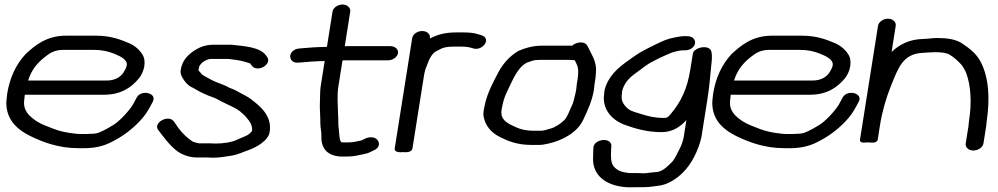

<svg xmlns="http://www.w3.org/2000/svg" viewBox="-20 -636 4293 826"><path d="M101 -289.5C113.8 -331 136 -360.9 169.2 -387.8C194 -407.8 213.9 -421.5 254 -421.5H382.8C420.7 -421.5 446.2 -414.8 471.6 -404.7C499.7 -393.4 529.1 -378.8 525.4 -355C523.9 -345.9 517.8 -334 511.7 -324.6C498.1 -304 474.4 -289.5 438.1 -289.5ZM351.7 -59.5H326.7C319.7 -59.5 314 -59.9 308.9 -60.4C271.4 -64.3 239.9 -70.3 211.7 -81.3C185 -91.8 157.9 -101.1 138.4 -114C105.3 -135.9 77.2 -161.1 84.6 -208C85.7 -215.1 85.7 -221.7 86.6 -228.5H428.4C500.9 -228.5 545.9 -260.6 577 -298.1C599.7 -325.4 611.1 -371.3 593.4 -400.5C581.4 -420.4 561.1 -439.3 535.5 -450.2C497.6 -466.4 455.3 -482.5 392.4 -482.5H263.7C179.2 -482.5 130 -439.8 91.3 -404.5C91.1 -404.3 90.7 -403.9 90.4 -403.6C49.3 -359.8 22 -302.2 11 -233C9.6 -224 9.1 -216.2 7.9 -205.6C6.8 -194.9 7 -184.7 8.4 -173.8C16.3 -113.7 57.5 -76.5 110.7 -50.6C162.3 -25.5 230.6 1.5 317 1.5H342C384 1.5 419.1 -6 450.3 -20.5C508.5 -47.6 556.3 -85.1 593.8 -128.9C613.1 -151.5 624.8 -175.1 637.3 -198.3C657.7 -236.1 587 -253.1 567.7 -215.7C560.7 -203.5 553.7 -187.8 546 -177.1C528.9 -153.1 506.7 -129.2 483.8 -109.9C476.5 -103.7 453.2 -88.9 440 -82.2C415.5 -69.8 402 -60.5 374.3 -60.5C367.5 -60.5 360.4 -59.5 351.7 -59.5Z M895.7 42.5C923 42.5 950.9 37.5 972.4 34.3C1004.1 29.6 1026 17.6 1047.1 10.4C1078.1 0 1133.9 -28.9 1140.1 -68C1151.3 -138.9 1098.3 -179.8 1058.4 -210.5C1047.2 -219.1 1023.5 -231 1013.2 -236.6L994.8 -246.6C982 -253.5 971.3 -255.7 961.3 -261.4C946.7 -269.7 932 -274 919.7 -279.3L902.4 -286.1L886.9 -293.8C883.6 -295.4 878.9 -297.9 875.1 -300.3C861.9 -308.4 852.3 -311.2 846.6 -318.5C841.5 -325.1 833.5 -332.8 833.6 -335.1C834.2 -338.6 836.2 -343.5 836.9 -348C837.3 -350.4 838 -352.2 839.1 -353.9L847.1 -364.2C857.6 -373.1 872.6 -382.5 888 -382.5H960.5C965.3 -382.5 970.7 -381.2 977.1 -380.6C1007.7 -377.8 1034.9 -370.6 1056.7 -362.8C1057.2 -362.2 1059.8 -357.9 1062 -354.9C1084.8 -321.1 1151.3 -357.9 1129.6 -390.1L1124.6 -396.9C1099.5 -434.4 1027.2 -437.6 977.4 -443.4C976.8 -443.4 975.9 -443.5 975.2 -443.5H897.7C864.8 -443.5 838.1 -433 817 -419.2C786.9 -399.5 763.7 -375.3 757.4 -335C755.6 -323.6 757.7 -314.6 764.4 -302.6C772.4 -288.2 786.5 -267.9 810.9 -257.9L823.5 -250.6C834.8 -244 845.8 -237.7 859.7 -231.8L876.1 -224.8C889.9 -218.9 902.6 -216 912.3 -210.5C938.2 -195.7 959.7 -186.9 986.6 -173.4L1002.3 -164.3C1013.2 -157.9 1033.4 -139 1039.6 -131.3C1053.6 -114.2 1066.8 -98.3 1064.5 -72.9C1060.2 -67.7 1055.9 -63 1051 -59C1041.7 -51.2 1019.9 -44.5 996.7 -33.5C976.7 -24 941.2 -18.5 907.5 -18.5C902.1 -18.5 890.7 -19.5 879.3 -19.5H835.5C833 -19.5 813.6 -24.4 810.7 -26.1C780.6 -44.7 753.2 -74.4 735.6 -102.8L729.4 -111.9C705.7 -147 636.7 -107.4 660.8 -76.5C683.4 -47.5 708.1 -12.1 741.4 13.5C757.2 25.6 789.7 41.5 825.9 41.5H869.6C881.3 41.5 888.6 42.5 895.7 42.5Z M1692.2 -407.5C1694.9 -424.6 1678.9 -437.5 1658.8 -437.5H1475.1C1471.1 -437.5 1467.2 -437.4 1463.2 -437.3L1486.7 -586C1489.3 -602.5 1474 -616.5 1453.4 -616.5C1432.8 -616.5 1413.1 -602.5 1410.5 -586L1386.5 -434.4C1344.4 -434 1305.9 -430.9 1266.5 -427.4C1215.5 -421.7 1216.8 -361.1 1265.8 -366.6C1303.3 -369.9 1335.5 -372.9 1376.8 -373.4L1359.5 -264C1356.4 -244.3 1357.6 -222.4 1356.6 -206C1354.3 -168.9 1358.5 -138.5 1358.2 -105.5C1358.1 -85.5 1363.2 -69.6 1362.5 -53.8C1360.5 -6.8 1379.1 33 1444.8 37.5C1445.1 37.5 1445.7 37.5 1446.1 37.5H1472.4C1506.7 37.5 1520.7 31.2 1544.8 27.2C1565.2 23.8 1577.9 15.6 1588.6 10.6C1624.9 -6.2 1610.1 -40.5 1584.1 -44.8C1558.8 -48.9 1539.2 -32.7 1535.8 -32.1C1514.2 -28.3 1501.5 -23.5 1482 -23.5H1458.3C1446.1 -23.5 1449.2 -23.2 1447.2 -25.7C1438.6 -36 1440.8 -59.2 1436.9 -85.1C1434.8 -99.3 1436 -113.7 1435.1 -131.1L1434.3 -145.9C1433.6 -182.8 1429.4 -224.3 1435.7 -264L1453.5 -376C1457.7 -376.3 1462.5 -376.5 1466.7 -376.5H1649.2C1670.4 -376.5 1689.6 -391.1 1692.2 -407.5Z M1808.6 -332C1809.8 -339.2 1814 -346.4 1817.3 -356.2C1827.2 -385.5 1841.2 -410.3 1861.1 -417.8C1862 -418.2 1863.5 -418.9 1864.5 -419.5C1882 -430.3 1899.8 -435.5 1931.9 -435.5H1961.9C1984.6 -435.5 1999.8 -433.1 2013.5 -428.5C2055.8 -413.1 2098.1 -471.5 2049.2 -485L2037.3 -488.6C2017.7 -495.3 1995.6 -496.5 1971.5 -496.5H1941.5C1894.9 -496.5 1860.8 -486.9 1829.3 -470.3L1829.5 -472C1832.3 -489.1 1816.9 -502.5 1796.2 -502.5C1775.6 -502.5 1756 -489.1 1753.3 -472L1678.2 2C1675 22.6 1706.9 18.5 1713.7 18.5C1720.5 18.5 1751.2 22.6 1754.5 2L1804.7 -315C1805.8 -322.3 1807.8 -327 1808.6 -332Z M2302.3 -378.5H2427.3C2438.5 -378.5 2444.9 -377.9 2453.4 -376.4C2453.4 -376.4 2454.4 -373.4 2454.9 -372.4L2462.4 -356.4C2468.5 -343.3 2468.8 -320.9 2465.2 -298L2461.4 -274C2460 -265.1 2460.1 -257.7 2458.6 -248.5C2457.8 -243.4 2456.1 -235.5 2454.2 -228L2447.6 -202C2445.7 -194.7 2444.1 -189.4 2441.5 -184.3C2430.9 -163.5 2422.6 -134.8 2408.3 -119.9C2394.1 -105 2366.7 -87 2348.7 -83C2335.7 -80.1 2321.9 -73.5 2307.8 -73.5H2275.3C2243.2 -73.5 2217.8 -80.2 2201.3 -88L2175.9 -99.9C2150.9 -113.1 2132.4 -130.1 2137.7 -163.5C2138.9 -171.4 2140.9 -180 2143 -189.5C2146.7 -205.6 2152.3 -223.1 2160.6 -240C2185.2 -290.2 2205.6 -345.6 2246.2 -366.2C2251.6 -369 2278.5 -377.5 2283.4 -377.5C2290 -377.5 2296.8 -378.5 2302.3 -378.5ZM2537.7 -274 2541.5 -298C2542.7 -305.7 2543.4 -313.1 2543.7 -320.2L2544.3 -340.2C2544.3 -340.5 2544.3 -340.9 2544.3 -341.2C2541.8 -378.3 2523.8 -404 2511.8 -429.8L2506.8 -439.1C2494.7 -461.8 2456.3 -454.6 2441.6 -439.4C2441.6 -439.4 2439.6 -439.5 2438.2 -439.5H2312C2273.1 -439.5 2239.9 -429.9 2211.9 -417.8C2211.4 -417.6 2210.4 -417.1 2209.7 -416.7C2172.2 -394.4 2143.1 -361.2 2123.8 -324.5C2102.7 -284.4 2079.5 -241.8 2067.4 -192.9C2067.3 -192.7 2067.2 -192.3 2067.2 -192C2064.2 -173.4 2056.3 -152.6 2060.9 -132.3C2069.3 -95.2 2090.8 -66.8 2129.5 -47.2C2163.6 -29.9 2203.7 -12.5 2265.6 -12.5H2298.1C2311.7 -12.5 2323.2 -14.6 2338.7 -18.1C2400.2 -31.9 2464.1 -66 2489.3 -121.1C2506.7 -159.2 2527.2 -199.9 2535.1 -250C2536.4 -258 2536.4 -266 2537.7 -274Z M2656.6 -245.4C2669.1 -288.2 2693.5 -306.6 2731.1 -333.3L2757.6 -353C2782.3 -371.3 2835.9 -395.8 2870.6 -409.9C2877.1 -412.6 2907.6 -419.5 2914.8 -419.5H2927.3C2948.2 -419.5 2967.5 -432.3 2970.2 -449.5C2972.8 -466 2959 -480.5 2937 -480.5H2924.5C2912.5 -480.5 2898.3 -478.1 2883.3 -475.1C2847.5 -467.8 2832.8 -460.5 2800.9 -444.9C2770.9 -430.4 2735.9 -413.3 2711.3 -395.8L2683.1 -375.8C2639.3 -344.7 2596.8 -309.4 2581 -249C2580.9 -248.8 2580.8 -248.3 2580.8 -248C2579.6 -240.3 2578.7 -231.6 2578 -222.1C2573.5 -162.2 2615.1 -117.7 2669.2 -98.5C2711.4 -83.5 2761.6 -67.5 2826.6 -67.5C2874.1 -67.5 2908.2 -91.8 2932.9 -119.5L2921.5 -47C2918.5 -28.6 2910.7 -8.9 2902.2 7.6C2895.8 19.9 2880.1 51.6 2873.7 58.1C2856 75.9 2833.3 99.9 2808.5 103.6L2787.3 105.6C2774.6 106.8 2760.8 109.4 2749.2 109.5C2741.3 108.9 2729.9 108.5 2720 108.5H2690.7C2655.1 105.7 2636.1 98.3 2620.3 80.1C2607.9 65.8 2607.2 37.9 2609.1 7.1L2610.1 -6.9C2612.8 -47 2535.4 -39.6 2533 -1L2532.2 12C2531.6 21.3 2532.2 30.4 2531.6 38.9C2526.4 115.1 2583 163.6 2676.6 169.5C2676.9 169.5 2677.4 169.5 2677.8 169.5H2710.3C2735.9 169.5 2764.8 170 2788.7 166.3L2809.5 163.4C2853.5 160.1 2893.8 130.3 2918.4 105.9C2955.6 69 2984.1 11.4 2997.2 -44.2C2997.3 -44.4 2997.3 -44.7 2997.4 -45L3023.2 -208C3031.7 -261.9 3034.6 -301.2 3039.5 -350.6C3041.7 -372.3 3045.2 -395.6 3040.1 -415.1C3030.9 -446.4 2965 -432.5 2960.7 -405L2950 -338C2936.6 -253.1 2909.5 -197.7 2865.1 -145C2853.4 -131 2849.8 -128.5 2835 -128.5C2800.7 -128.5 2770.7 -135.3 2744.2 -143.7C2721 -151 2696 -156.5 2682.9 -167.3C2665.5 -181.5 2650.9 -201.2 2654.8 -226C2655.9 -233.1 2655.7 -239.3 2656.6 -245.4Z M3138 -289.5C3150.8 -331 3173 -360.9 3206.2 -387.8C3231 -407.8 3250.9 -421.5 3291 -421.5H3419.8C3457.7 -421.5 3483.2 -414.8 3508.6 -404.7C3536.7 -393.4 3566.1 -378.8 3562.4 -355C3560.9 -345.9 3554.8 -334 3548.7 -324.6C3535.1 -304 3511.4 -289.5 3475.1 -289.5ZM3388.7 -59.5H3363.7C3356.7 -59.5 3351 -59.9 3345.9 -60.4C3308.4 -64.3 3276.9 -70.3 3248.7 -81.3C3222 -91.8 3194.9 -101.1 3175.4 -114C3142.3 -135.9 3114.2 -161.1 3121.6 -208C3122.7 -215.1 3122.7 -221.7 3123.6 -228.5H3465.4C3537.9 -228.5 3582.9 -260.6 3614 -298.1C3636.7 -325.4 3648.1 -371.3 3630.4 -400.5C3618.4 -420.4 3598.1 -439.3 3572.5 -450.2C3534.6 -466.4 3492.3 -482.5 3429.4 -482.5H3300.7C3216.2 -482.5 3167 -439.8 3128.3 -404.5C3128.1 -404.3 3127.7 -403.9 3127.4 -403.6C3086.3 -359.8 3059 -302.2 3048 -233C3046.6 -224 3046.1 -216.2 3044.9 -205.6C3043.8 -194.9 3044 -184.7 3045.4 -173.8C3053.3 -113.7 3094.5 -76.5 3147.7 -50.6C3199.3 -25.5 3267.6 1.5 3354 1.5H3379C3421 1.5 3456.1 -6 3487.3 -20.5C3545.5 -47.6 3593.3 -85.1 3630.8 -128.9C3650.1 -151.5 3661.8 -175.1 3674.3 -198.3C3694.7 -236.1 3624 -253.1 3604.7 -215.7C3597.7 -203.5 3590.7 -187.8 3583 -177.1C3565.9 -153.1 3543.7 -129.2 3520.8 -109.9C3513.5 -103.7 3490.2 -88.9 3477 -82.2C3452.5 -69.8 3439 -60.5 3411.3 -60.5C3404.5 -60.5 3397.4 -59.5 3388.7 -59.5Z M4146.4 -93 4134.6 -19C4132.1 -3 4145.9 11.5 4167.3 11.5C4187.9 11.5 4208.2 -2 4210.9 -19L4222.6 -93C4223.8 -100.8 4223.7 -107.5 4225.2 -117.5C4239.7 -215.1 4233.2 -305.3 4198.4 -371.1C4180.5 -405 4150.4 -428.5 4117.9 -450C4092.5 -466.8 4054.6 -472.5 4012.1 -472.5C3989.7 -472.5 3975.4 -468.9 3953.4 -468.5C3888.8 -467.2 3848.2 -442.8 3815.7 -412.7L3833.5 -525C3836.1 -541.5 3820.8 -555.5 3800.2 -555.5C3779.6 -555.5 3759.9 -541.5 3757.3 -525L3679.7 -35C3678.4 -26.9 3686 -22.2 3694.2 -22.5L3714.6 -23.4C3717.2 -23 3722.5 -22.5 3726.4 -22.5H3738.3C3745 -22.5 3754.7 -27.4 3755.9 -35L3765.7 -97C3774.9 -155 3792.5 -216.2 3812.8 -266C3843.2 -340.5 3862.4 -403.8 3947.5 -408.5C3969.7 -409.7 3985.1 -411.5 4002.4 -411.5C4029.2 -411.5 4052.7 -408.6 4065.5 -400.7C4085.4 -388.6 4100.7 -374.1 4115.9 -357.8C4122.3 -350.8 4132.9 -332.2 4137.4 -319.9C4156.8 -266.1 4161.1 -193.7 4148.7 -116C4147.5 -108 4147.5 -100.2 4146.4 -93Z"/></svg>

Font: CiSf OpenHand
Style: BdExtObl
Weight: 400
Foundry: Cannot Into Space Fonts
Version: Version 0.7892